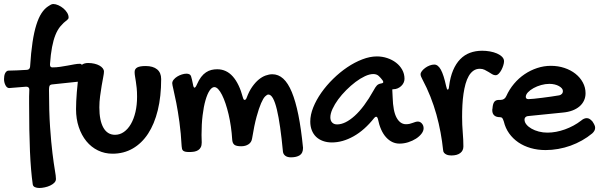

<svg xmlns="http://www.w3.org/2000/svg" viewBox="-46 -708 2986 957"><path d="M-1 -269Q-12.2 -270 -19 -283.7Q-25.9 -297.4 -25.9 -314Q-25.9 -321.8 -24.7 -329.3Q-23.4 -336.9 -20.5 -342.8Q-17.6 -348.6 -13.2 -352.3Q-8.8 -356 -2.9 -356Q15.1 -356 38.6 -357.2Q62 -358.4 88.9 -359.9Q102.5 -361.3 104 -376Q108.4 -446.8 116.2 -498Q124 -549.3 135.3 -584.7Q146.5 -620.1 160.9 -642.1Q175.3 -664.1 192.9 -675.8Q198.2 -679.7 205.6 -683.8Q212.9 -688 219.2 -688Q231.4 -688 244.9 -681.9Q258.3 -675.8 269.8 -666.3Q281.2 -656.7 288.6 -644.8Q295.9 -632.8 295.9 -621.1Q295.9 -616.7 293.9 -614Q292 -611.3 289.1 -608.9Q270 -594.7 255.4 -577.1Q240.7 -559.6 230.5 -534.2Q220.2 -508.8 213.4 -473.1Q206.5 -437.5 203.1 -387.2Q203.1 -379.4 205.8 -375.7Q208.5 -372.1 215.8 -372.1Q234.9 -372.1 254.2 -375Q273.4 -377.9 291 -381.1Q308.6 -384.3 324.2 -387.2Q339.8 -390.1 352.1 -390.1Q360.8 -390.1 365 -379.6Q369.1 -369.1 369.1 -354Q369.1 -345.2 367.7 -335.9Q366.2 -326.7 363 -319.3Q359.9 -312 355 -306.9Q350.1 -301.8 342.8 -300.8L212.9 -287.1Q202.6 -285.6 200.4 -278.8Q198.2 -272 198.2 -259.8Q198.2 -151.9 203.6 -74.2Q209 3.4 215.6 56.4Q222.2 109.4 227.5 139.9Q232.9 170.4 232.9 184.1Q232.9 194.3 224.9 202.6Q216.8 210.9 204.3 216.8Q191.9 222.7 177.2 225.8Q162.6 229 149.9 229Q137.7 229 128.2 224.9Q118.7 220.7 117.2 210.9Q112.3 176.8 108.9 136Q105.5 95.2 103.3 45.7Q101.1 -3.9 100.1 -62.7Q99.1 -121.6 99.1 -191.9Q99.1 -210 99.1 -227.1Q99.1 -244.1 100.1 -261.2Q100.1 -275.9 84 -275.9L-1 -269Z M449.2 -172.9Q449.2 -107.4 469.2 -71.8Q489.3 -36.1 527.3 -36.1Q551.3 -36.1 571.5 -50.3Q591.8 -64.5 606.4 -89.8Q621.1 -115.2 629.2 -150.1Q637.2 -185.1 637.2 -226.1Q637.2 -251 635.3 -269.3Q633.3 -287.6 631.1 -302Q628.9 -316.4 627 -327.6Q625 -338.9 625 -349.1Q625 -364.7 638.2 -371.8Q651.4 -378.9 680.2 -378.9Q716.8 -378.9 737.1 -362.3Q757.3 -345.7 757.3 -314Q757.3 -227.5 740.5 -158.7Q723.6 -89.8 692.1 -41.7Q660.6 6.3 615.7 32.2Q570.8 58.1 515.1 58.1Q475.6 58.1 442.1 41.7Q408.7 25.4 384.5 -4.2Q360.4 -33.7 346.7 -74.5Q333 -115.2 333 -164.1Q333 -182.6 334 -203.6Q335 -224.6 336.9 -248.8Q338.9 -272.9 342 -301.3Q345.2 -329.6 349.1 -362.8Q350.6 -377 362.5 -385.5Q374.5 -394 393.1 -394Q409.7 -394 424.3 -390.6Q439 -387.2 449.5 -381.3Q460 -375.5 466.1 -367.7Q472.2 -359.9 472.2 -351.1Q472.2 -342.3 468.5 -323.5Q464.8 -304.7 460.7 -280.5Q456.5 -256.3 452.9 -228.3Q449.2 -200.2 449.2 -172.9Z M859.4 21Q856 -43.9 848.4 -98.9Q840.8 -153.8 832.8 -194.8Q824.7 -235.8 818.6 -261.2Q812.5 -286.6 812.5 -293Q812.5 -302.2 819.6 -311Q826.7 -319.8 837.4 -326.4Q848.1 -333 860.6 -336.9Q873 -340.8 883.3 -340.8Q891.6 -340.8 897.7 -337.9Q903.8 -335 906.2 -328.1Q908.7 -319.8 910.9 -310.8Q913.1 -301.8 915.5 -289.1Q918.5 -271 923.3 -271Q928.7 -271 935.5 -287.1Q945.3 -309.6 956.5 -324.2Q967.8 -338.9 980.7 -347.4Q993.7 -356 1007.6 -359.4Q1021.5 -362.8 1036.6 -362.8Q1082.5 -362.8 1114.5 -326.7Q1146.5 -290.5 1164.6 -222.2Q1167 -214.4 1168.9 -212.2Q1170.9 -210 1173.3 -210Q1175.8 -210 1178.5 -212.2Q1181.2 -214.4 1183.6 -221.2Q1195.3 -252.9 1210.9 -275.1Q1226.6 -297.4 1243.4 -311.3Q1260.3 -325.2 1277.8 -331.5Q1295.4 -337.9 1311.5 -337.9Q1341.3 -337.9 1365.5 -316.2Q1389.6 -294.4 1408.4 -249.3Q1427.2 -204.1 1441.2 -135Q1455.1 -65.9 1464.4 28.8Q1464.4 55.2 1448.2 65.7Q1432.1 76.2 1404.3 76.2Q1386.2 76.2 1376 68.4Q1365.7 60.5 1364.3 47.9Q1357.9 -20 1350.3 -73Q1342.8 -126 1334 -162.4Q1325.2 -198.7 1314.7 -217.8Q1304.2 -236.8 1291.5 -236.8Q1285.2 -236.8 1275.6 -227.5Q1266.1 -218.3 1255.4 -193.6Q1244.6 -168.9 1232.9 -126.2Q1221.2 -83.5 1210.4 -17.1Q1207.5 1.5 1192.6 11.2Q1177.7 21 1156.2 21Q1131.3 21 1121.8 13.2Q1112.3 5.4 1111.3 -13.2Q1109.4 -45.4 1104.7 -77.4Q1100.1 -109.4 1093.3 -138.4Q1086.4 -167.5 1078.1 -192.1Q1069.8 -216.8 1060.5 -235.1Q1051.3 -253.4 1041.5 -263.7Q1031.7 -273.9 1022.5 -273.9Q1010.3 -273.9 998.8 -256.8Q987.3 -239.7 978.3 -208.5Q969.2 -177.2 963.9 -133.3Q958.5 -89.4 958.5 -35.2Q958.5 -25.9 959 -16.8Q959.5 -7.8 959.5 2Q959.5 16.6 954.8 25.9Q950.2 35.2 941.7 40.5Q933.1 45.9 921.9 47.9Q910.6 49.8 897.5 49.8Q885.3 49.8 877.9 48.1Q870.6 46.4 866.7 43Q862.8 39.6 861.3 33.9Q859.9 28.3 859.4 21Z M1832.5 -426.8Q1859.4 -426.8 1884.3 -418.5Q1909.2 -410.2 1928.2 -395.5Q1947.3 -380.9 1958.7 -360.4Q1970.2 -339.8 1970.2 -314.9Q1970.2 -304.7 1965.6 -295.2Q1960.9 -285.6 1953.1 -278.6Q1945.3 -271.5 1935.3 -267.3Q1925.3 -263.2 1914.6 -263.2Q1913.6 -263.2 1912.8 -262.9Q1912.1 -262.7 1911.1 -262.7Q1910.2 -262.2 1909.2 -262.2L1911.1 -223.1Q1913.1 -153.3 1930.9 -121.1Q1948.7 -88.9 1977.5 -88.9Q1987.8 -88.9 1995.8 -90.8Q2003.9 -92.8 2011 -95.5Q2018.1 -98.1 2024.4 -100.1Q2030.8 -102.1 2037.1 -102.1Q2048.3 -102.1 2056.9 -92.3Q2065.4 -82.5 2065.4 -68.8Q2065.4 -55.2 2054.9 -41.5Q2044.4 -27.8 2027.3 -16.8Q2010.3 -5.9 1988.8 1Q1967.3 7.8 1945.3 7.8Q1907.2 7.8 1878.4 -23.7Q1849.6 -55.2 1837.4 -116.2Q1834.5 -126 1829.6 -126Q1823.7 -126 1819.3 -120.1Q1771 -59.1 1716.3 -28.6Q1661.6 2 1608.4 2Q1583.5 2 1563.5 -5.4Q1543.5 -12.7 1529.5 -26.1Q1515.6 -39.6 1508.1 -58.8Q1500.5 -78.1 1500.5 -102.1Q1500.5 -135.7 1515.4 -172.9Q1530.3 -210 1555.7 -246.1Q1581.1 -282.2 1614.5 -314.9Q1647.9 -347.7 1684.8 -372.6Q1721.7 -397.5 1759.8 -412.1Q1797.9 -426.8 1832.5 -426.8ZM1816.4 -257.8Q1825.2 -274.4 1832.5 -282Q1839.8 -289.6 1853.5 -292Q1864.3 -293.5 1864.3 -298.8Q1864.3 -302.7 1861.3 -307.1Q1852.1 -319.8 1841.8 -329.3Q1831.5 -338.9 1814.5 -338.9Q1795.9 -338.9 1772.9 -328.1Q1750 -317.4 1726.3 -299.6Q1702.6 -281.7 1679.9 -259Q1657.2 -236.3 1639.6 -212.4Q1622.1 -188.5 1611.3 -165Q1600.6 -141.6 1600.6 -123Q1600.6 -106.4 1609.6 -97.2Q1618.7 -87.9 1634.3 -87.9Q1674.3 -87.9 1721.7 -130.4Q1769 -172.9 1816.4 -257.8Z M2345.7 -365.2Q2327.6 -365.2 2314 -355.7Q2300.3 -346.2 2290.5 -329.3Q2280.8 -312.5 2274.4 -289.8Q2268.1 -267.1 2264.2 -240.2Q2260.3 -213.4 2258.8 -184.1Q2257.3 -154.8 2257.3 -125Q2257.3 -85.9 2260.5 -48.1Q2263.7 -10.3 2263.7 22Q2263.7 43 2248 54.9Q2232.4 66.9 2203.6 66.9Q2198.2 66.9 2191.4 65.9Q2184.6 64.9 2178.5 62Q2172.4 59.1 2167.7 54Q2163.1 48.8 2162.6 40Q2158.2 -2.9 2149.9 -47.9Q2141.6 -92.8 2129.2 -137.5Q2116.7 -182.1 2099.4 -226.1Q2082 -270 2059.6 -312Q2055.7 -319.3 2053 -325.7Q2050.3 -332 2050.3 -337.9Q2050.3 -345.2 2056.9 -353.8Q2063.5 -362.3 2073.5 -369.6Q2083.5 -377 2095.5 -381.6Q2107.4 -386.2 2118.7 -386.2Q2137.2 -386.2 2151.4 -360.6Q2165.5 -335 2177.7 -278.8Q2180.2 -269 2181.6 -265.1Q2183.1 -261.2 2185.5 -261.2Q2190.9 -261.2 2192.4 -277.8Q2198.2 -324.2 2212.4 -357.7Q2226.6 -391.1 2247.8 -412.8Q2269 -434.6 2296.6 -444.8Q2324.2 -455.1 2357.4 -455.1Q2376.5 -455.1 2396 -451.7Q2415.5 -448.2 2431.2 -441.4Q2446.8 -434.6 2456.5 -424.8Q2466.3 -415 2466.3 -402.8Q2466.3 -394 2462.6 -382.1Q2459 -370.1 2453.1 -359.1Q2447.3 -348.1 2439.7 -340.6Q2432.1 -333 2424.3 -333Q2415.5 -333 2407.2 -338.1Q2398.9 -343.3 2389.4 -349.1Q2379.9 -355 2369.4 -360.1Q2358.9 -365.2 2345.7 -365.2Z M2850.6 -106.9Q2864.7 -119.1 2878.4 -119.1Q2886.2 -119.1 2892.6 -115.2Q2898.9 -111.3 2906.7 -103Q2914.1 -91.8 2917.2 -84.7Q2920.4 -77.6 2920.4 -70.8Q2920.4 -56.2 2905.8 -43Q2882.3 -23.4 2855 -8.1Q2827.6 7.3 2797.9 18.1Q2768.1 28.8 2736.3 34.4Q2704.6 40 2673.3 40Q2633.8 40 2599.1 30Q2564.5 20 2537.4 1.5Q2510.3 -17.1 2491.7 -43.2Q2473.1 -69.3 2465.3 -102.1Q2460.9 -115.7 2457.3 -119.9Q2453.6 -124 2445.3 -124Q2427.2 -124 2417.5 -132.8Q2407.7 -141.6 2407.7 -158.2Q2407.7 -165 2408.7 -167L2409.7 -176.8Q2412.1 -194.3 2419.2 -202.1Q2426.3 -210 2441.4 -210H2448.7Q2469.2 -210 2477.5 -229Q2492.7 -262.7 2516.1 -290.5Q2539.6 -318.4 2568.8 -338.1Q2598.1 -357.9 2631.6 -368.9Q2665 -379.9 2699.7 -379.9Q2735.8 -379.9 2767.3 -369.4Q2798.8 -358.9 2822.3 -340.3Q2845.7 -321.8 2859.1 -296.9Q2872.6 -272 2872.6 -243.2Q2872.6 -223.1 2864.7 -206.5Q2856.9 -189.9 2842.3 -177.5Q2827.6 -165 2806.9 -157.2Q2786.1 -149.4 2759.8 -147L2590.3 -129.9Q2580.6 -129.9 2574.5 -125Q2568.4 -120.1 2568.4 -111.8Q2568.4 -99.1 2577.9 -87.4Q2587.4 -75.7 2603.3 -66.7Q2619.1 -57.6 2639.9 -52.2Q2660.6 -46.9 2682.6 -46.9Q2703.6 -46.9 2725.8 -51Q2748 -55.2 2769.8 -63Q2791.5 -70.8 2812 -81.8Q2832.5 -92.8 2850.6 -106.9ZM2741.7 -232.9Q2749 -234.4 2754.4 -240Q2759.8 -245.6 2759.8 -253.9Q2759.8 -261.2 2754.4 -267.6Q2749 -273.9 2739.7 -279.1Q2730.5 -284.2 2718.3 -287.1Q2706.1 -290 2692.4 -290Q2672.4 -290 2651.4 -284.2Q2630.4 -278.3 2613.3 -268.8Q2596.2 -259.3 2585.4 -247.8Q2574.7 -236.3 2574.7 -225.1Q2574.7 -213.9 2588.4 -213.9Q2596.7 -213.9 2615.2 -215.8Q2633.8 -217.8 2656.2 -220.5Q2678.7 -223.1 2701.7 -226.6Q2724.6 -230 2741.7 -232.9Z"/></svg>

Font: Gochi Hand
Style: Regular
Weight: 400
Designer: Juan Pablo del Peral
Foundry: Juan Pablo del Peral
Version: Version 1.001